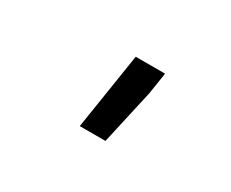

<svg xmlns="http://www.w3.org/2000/svg" viewBox="-54 -906 695 578"><g transform="rotate(30 293.5 -617.5)"><path d="M377.9 -674.8 335.4 -484.9H246.1L287.6 -750H389.6Z"/></g></svg>

Font: TypoPRO Roboto Mono
Style: Bold Italic
Weight: 700
Designer: Google
Version: Version 2.000986; 2015; ttfautohint (v1.3)